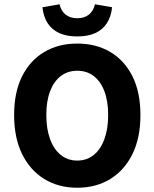

<svg xmlns="http://www.w3.org/2000/svg" viewBox="-20 -868 724 900"><path d="M342 12Q254.2 12 187.6 -28.9Q120.9 -69.9 83.5 -146.1Q46.2 -222.3 46.2 -328.9Q46.2 -435.4 83.5 -510.2Q120.9 -584.9 187.6 -624.3Q254.2 -663.8 342 -663.8Q430.3 -663.8 497 -624.3Q563.6 -584.9 601 -510.2Q638.3 -435.4 638.3 -328.9Q638.3 -222.3 601 -146.1Q563.6 -69.9 497 -28.9Q430.3 12 342 12ZM342 -115.3Q386.8 -115.3 419.2 -141.5Q451.7 -167.6 469.3 -215.7Q487 -263.7 487 -328.9Q487 -394 469.3 -440.4Q451.7 -486.7 419.2 -511.6Q386.8 -536.4 342 -536.4Q297.8 -536.4 265.1 -511.6Q232.4 -486.7 214.8 -440.4Q197.1 -394 197.1 -328.9Q197.1 -263.7 214.8 -215.7Q232.4 -167.6 265.1 -141.5Q297.8 -115.3 342 -115.3ZM342.1 -697.2Q292.5 -697.2 257.9 -712.9Q223.4 -728.6 203.5 -759.1Q183.6 -789.7 178.8 -834L259.2 -847.9Q265.8 -817.1 287.2 -799.8Q308.6 -782.5 342.1 -782.5Q375.6 -782.5 397 -799.8Q418.4 -817.1 425.1 -847.9L505.4 -834Q500.8 -789.7 480.8 -759.1Q460.9 -728.6 426.4 -712.9Q391.9 -697.2 342.1 -697.2Z"/></svg>

Font: Source Sans 3 Variable
Style: Regular
Weight: 200
Designer: Paul D. Hunt
Foundry: Adobe Systems Incorporated
Version: Version 3.026